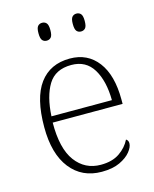

<svg xmlns="http://www.w3.org/2000/svg" viewBox="-113 -815 725 902"><g transform="rotate(-15 249.5 -364.5)"><path d="M270 10Q174 10 118 -61Q62 -132 62 -262Q62 -404 113.5 -473.5Q165 -543 261 -543Q347 -543 396.5 -478Q446 -413 446 -294V-273H106Q105 -147 151 -85Q197 -23 274 -23Q330 -23 365.5 -47.5Q401 -72 418 -107Q423 -104 426 -99Q429 -94 429 -86Q429 -68 411 -45.5Q393 -23 358 -6.5Q323 10 270 10ZM402 -303Q401 -397 366 -454.5Q331 -512 260 -512Q182 -512 147.5 -455.5Q113 -399 108 -303ZM346 -652Q333 -652 325 -661Q317 -670 317 -696Q317 -721 325 -730Q333 -739 346 -739Q359 -739 367 -730Q375 -721 375 -696Q375 -670 367 -661Q359 -652 346 -652ZM179 -652Q166 -652 158 -661Q150 -670 150 -696Q150 -721 158 -730Q166 -739 179 -739Q192 -739 200 -730Q208 -721 208 -696Q208 -670 200 -661Q192 -652 179 -652Z"/></g></svg>

Font: Noto Serif Hebrew ExtraLight
Style: Regular
Weight: 250
Version: Version 2.003